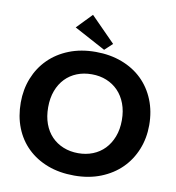

<svg xmlns="http://www.w3.org/2000/svg" viewBox="-97 -1003 1008 1098"><g transform="rotate(10 407.0 -454.0)"><path d="M407 -122Q453 -122 492 -137.5Q531 -153 559.5 -182.5Q588 -212 604.5 -254.5Q621 -297 621 -351Q621 -404 605 -446.5Q589 -489 560.5 -518.5Q532 -548 493 -564Q454 -580 407 -580Q360 -580 321 -564.5Q282 -549 253.5 -519.5Q225 -490 209 -447.5Q193 -405 193 -351Q193 -298 208.5 -255.5Q224 -213 252.5 -183.5Q281 -154 320.5 -138Q360 -122 407 -122ZM407 8Q321 8 252.5 -18Q184 -44 135 -91.5Q86 -139 60 -205Q34 -271 34 -351Q34 -427 60 -492.5Q86 -558 134.5 -606.5Q183 -655 252 -682.5Q321 -710 407 -710Q490 -710 559 -684Q628 -658 677 -610.5Q726 -563 753 -496.5Q780 -430 780 -350Q780 -274 753.5 -208.5Q727 -143 678.5 -95Q630 -47 561 -19.5Q492 8 407 8ZM496 -772 451 -730 269 -828 354 -916Z"/></g></svg>

Font: Tilda Sans Extra Bold
Style: Regular
Weight: 800
Designer: ParaType Ltd
Foundry: ParaType Ltd
Version: Version 1.009